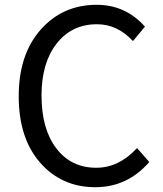

<svg xmlns="http://www.w3.org/2000/svg" viewBox="-20 -767 678 800"><path d="M377 13Q237 13 147.5 -89Q58 -191 58 -366Q58 -540 149.5 -643.5Q241 -747 383 -747Q503 -747 584 -656L534 -596Q469 -666 384 -666Q279 -666 216 -585.5Q153 -505 153 -369Q153 -230 214.5 -149Q276 -68 381 -68Q475 -68 551 -150L602 -92Q511 13 377 13Z"/></svg>

Font: Noto Sans SC
Style: Regular
Weight: 400
Designer: Ryoko NISHIZUKA  (kana, bopomofo & ideographs); Paul D. Hunt (Latin, Greek & Cyrillic); Sandoll Communications , Soo-you
Foundry: Adobe
Version: Version 2.002;hotconv 1.0.116;makeotfexe 2.5.65601